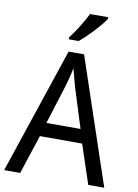

<svg xmlns="http://www.w3.org/2000/svg" viewBox="-101 -1009 772 1075"><g transform="rotate(10 285.0 -472.0)"><path d="M425 -934V-944H322C300 -899 262 -838 229 -795V-784H285C330 -820 400 -895 425 -934ZM478 0H569L328 -716H240L0 0H91L164 -222H404ZM311 -524 381 -301H187L257 -524C265 -551 276 -592 283 -629C289 -602 305 -547 311 -524Z"/></g></svg>

Font: Noto Sans Khmer UI SemiCondensed
Style: Regular
Weight: 400
Width: 4
Designer: Danh Hong and the Monotype Design Team
Foundry: Monotype Imaging Inc.
Version: Version 2.002